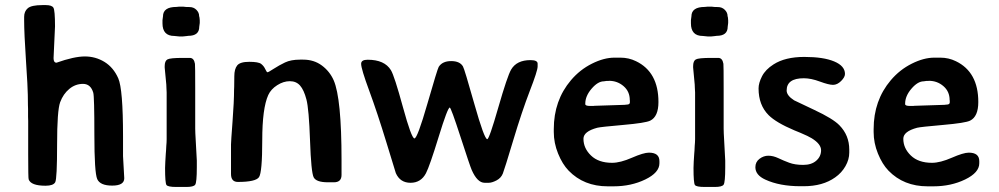

<svg xmlns="http://www.w3.org/2000/svg" viewBox="-20 -740 3980 765"><path d="M351.6 -370.6Q341.3 -405.8 310.8 -405.8Q280.3 -405.8 256.1 -385.7Q231.9 -365.7 219.7 -332.8Q207.5 -299.8 207.5 -163.8Q207.5 -27.8 200 -13.9Q192.4 0 161.6 0Q103 0 94.2 -25.4Q92.3 -30.3 92.3 -125V-258.8L91.8 -274.4Q91.8 -290 91.8 -305.7L91.3 -321.3Q90.8 -336.4 90.8 -362.3Q90.8 -388.2 83.5 -498Q76.2 -607.9 76.2 -659.2V-672.9Q76.2 -694.8 90.8 -707.3Q105.5 -719.7 148.9 -719.7H162.6Q186 -719.7 192.6 -709.7Q199.2 -699.7 199.2 -634.8L193.4 -508.3Q193.4 -490.2 205.1 -490.2Q275.4 -515.1 318.1 -515.1Q360.8 -515.1 396.5 -493.2Q432.1 -471.2 451.2 -428Q470.2 -384.8 470.2 -196.3V-117.7L475.1 -29.8Q475.1 -0.5 427 -0.5Q378.9 -0.5 367.4 -26.4Q356 -52.2 356 -203.9Q356 -355.5 351.6 -370.6Z M764.2 -73.7Q764.2 -12.7 757.6 -3.9Q751 4.9 722.7 4.9H682.1Q648.9 4.9 643.3 -2.9Q637.7 -10.7 637.7 -70.8L638.7 -96.2L640.6 -127.9L641.6 -140.1Q642.6 -152.3 642.6 -159.2L643.6 -171.9L644 -185.1V-371.6L643.1 -390.6Q642.6 -397 642.6 -403.3L636.2 -470.7V-476.6Q636.2 -497.1 647 -503.2Q657.7 -509.3 708 -509.3H736.3Q752.9 -509.3 756.8 -485.8Q757.8 -480 757.8 -387.2V-227.5L758.3 -208.5L764.2 -100.1ZM629.4 -674.8Q629.4 -712.4 683.1 -712.4L692.9 -713.4H710.9Q718.3 -711.9 734.9 -711.9Q751.5 -711.9 762.5 -700.9Q773.4 -689.9 773.4 -676.3L773.9 -673.8L774.9 -669.9L775.9 -659.2V-648.4L773.9 -633.3Q773.9 -597.2 730 -597.2Q725.1 -596.2 722.7 -596.2L708 -594.7H694.8L674.8 -596.7Q627.4 -596.7 627.4 -647V-659.7Z M1310.5 -13.7H1286.6Q1239.7 -13.7 1229.7 -33.7Q1219.7 -53.7 1215.3 -179.7Q1210.9 -305.7 1200.9 -343.8Q1190.9 -381.8 1175.5 -399.2Q1160.2 -416.5 1134.8 -416.5Q1109.4 -416.5 1084.5 -400.6Q1059.6 -384.8 1048.8 -361.3Q1024.9 -308.6 1024.9 -180.9Q1024.9 -53.2 1012 -34.2Q999 -15.1 927.7 -15.1Q900.4 -15.1 900.4 -46.9V-164.6Q900.4 -174.8 906.5 -255.9Q912.6 -336.9 912.6 -381.8L913.1 -395Q913.6 -408.2 913.6 -436.5Q913.6 -464.8 925 -479.2Q936.5 -493.7 973.1 -493.7Q1009.8 -493.7 1020.5 -485.4Q1031.2 -477.1 1036.9 -464.6Q1042.5 -452.1 1045.9 -452.1Q1049.3 -452.1 1070.8 -466.1Q1092.3 -480 1115.7 -491.2Q1139.2 -502.4 1175.3 -502.4H1188Q1231 -502.4 1262.5 -479Q1293.9 -455.6 1309.6 -419.9Q1340.8 -348.1 1340.8 -102.5V-43Q1340.8 -13.7 1310.5 -13.7Z M2122.1 -486.3V-475.1Q2122.1 -458 2090.8 -377.4Q2059.6 -296.4 2025.1 -181.6Q1990.7 -66.9 1983.6 -48.8Q1976.6 -30.8 1958.3 -21.2Q1939.9 -11.7 1927.2 -11.7H1911.1Q1881.8 -11.7 1859.4 -63Q1852.5 -78.6 1814.7 -195.1Q1776.9 -311.5 1772 -311.5Q1763.7 -311.5 1727.8 -194.8Q1691.9 -78.1 1677.2 -49.8Q1657.2 -11.7 1615.7 -11.7Q1574.2 -11.7 1557.1 -50.3Q1556.2 -52.7 1519.8 -171.9Q1483.4 -291 1451.2 -378.4Q1418.9 -465.8 1418.9 -485.8Q1418.9 -502 1444.8 -502Q1512.2 -502 1537.6 -460.4Q1551.3 -438 1585.4 -313.2Q1619.6 -188.5 1631.3 -188.5Q1643.1 -188.5 1682.9 -326.7Q1722.7 -464.8 1728 -473.6Q1742.7 -496.6 1777.6 -496.6Q1812.5 -496.6 1824.7 -475.1Q1830.6 -465.3 1870.1 -325.4Q1909.7 -185.5 1921.4 -185.5Q1929.2 -185.5 1965.3 -311.3Q2001.5 -437 2016.6 -462.9Q2038.6 -500.5 2093.8 -500.5Q2122.1 -500.5 2122.1 -486.3Z M2489.7 -332V-338.9L2489.3 -341.3Q2489.3 -375.5 2464.6 -396.7Q2439.9 -418 2406.7 -418L2404.3 -417.5H2396.5Q2389.2 -416 2386.2 -416Q2362.3 -416 2337.2 -386.7Q2312 -357.4 2312 -327.1V-325.2Q2312 -317.9 2330.6 -317.9H2345.2L2347.7 -318.4L2468.3 -322.3L2476.6 -323.2Q2489.7 -323.2 2489.7 -332ZM2304.7 -187Q2304.7 -149.4 2334.7 -120.4Q2364.7 -91.3 2418.9 -91.3Q2451.7 -91.3 2498 -111.6Q2544.4 -131.8 2565.4 -131.8Q2607.4 -131.8 2607.4 -98.1V-89.4Q2607.4 -52.2 2551 -24.9Q2494.6 2.4 2424.8 2.4H2401.4Q2306.2 2.4 2245.6 -60.1Q2220.7 -85.9 2203.6 -128.2Q2186.5 -170.4 2186.5 -213.9V-225.6Q2186.5 -339.8 2254.9 -420.4Q2290.5 -462.4 2338.4 -486.3Q2386.2 -510.3 2428.2 -510.3H2449.7Q2450.7 -510.3 2452.1 -510.3Q2485.4 -510.3 2514.2 -496.1Q2603.5 -453.1 2603.5 -333.5Q2603.5 -275.4 2570.8 -259.3Q2552.2 -250 2462.9 -242.2Q2373.5 -234.4 2359.9 -231Q2304.7 -216.3 2304.7 -187Z M2869.6 -73.7Q2869.6 -12.7 2863 -3.9Q2856.4 4.9 2828.1 4.9H2787.6Q2754.4 4.9 2748.8 -2.9Q2743.2 -10.7 2743.2 -70.8L2744.1 -96.2L2746.1 -127.9L2747.1 -140.1Q2748 -152.3 2748 -159.2L2749 -171.9L2749.5 -185.1V-371.6L2748.5 -390.6Q2748 -397 2748 -403.3L2741.7 -470.7V-476.6Q2741.7 -497.1 2752.4 -503.2Q2763.2 -509.3 2813.5 -509.3H2841.8Q2858.4 -509.3 2862.3 -485.8Q2863.3 -480 2863.3 -387.2V-227.5L2863.8 -208.5L2869.6 -100.1ZM2734.9 -674.8Q2734.9 -712.4 2788.6 -712.4L2798.3 -713.4H2816.4Q2823.7 -711.9 2840.3 -711.9Q2856.9 -711.9 2867.9 -700.9Q2878.9 -689.9 2878.9 -676.3L2879.4 -673.8L2880.4 -669.9L2881.3 -659.2V-648.4L2879.4 -633.3Q2879.4 -597.2 2835.4 -597.2Q2830.6 -596.2 2828.1 -596.2L2813.5 -594.7H2800.3L2780.3 -596.7Q2732.9 -596.7 2732.9 -647V-659.7Z M3182.6 -428.2Q3114.3 -428.2 3114.3 -379.4Q3114.3 -359.4 3144 -340.3Q3147.9 -337.9 3223.6 -302.5Q3299.3 -267.1 3324.7 -240.7Q3363.8 -200.7 3363.8 -144V-131.8Q3363.8 -104.5 3348.6 -77.9Q3333.5 -51.3 3307.6 -33.2Q3258.3 2 3182.1 2H3169.4Q3086.4 2 3029.3 -24.4Q2989.7 -42.5 2989.7 -73.7Q2989.7 -94.7 3006.1 -107.2Q3022.5 -119.6 3041.5 -119.6Q3060.5 -119.6 3081.1 -109.9Q3101.6 -100.1 3124.5 -91.6Q3147.5 -83 3180.4 -83Q3213.4 -83 3232.4 -99.9Q3251.5 -116.7 3251.5 -141.4Q3251.5 -166 3214.4 -189Q3201.2 -197.3 3168.9 -210.9L3145 -220.7Q3072.3 -251.5 3042.5 -281.2Q3002.4 -321.3 3002.4 -387.7Q3002.4 -409.2 3016.1 -436Q3029.8 -462.9 3062 -483.4Q3108.4 -513.2 3184.8 -513.2Q3261.2 -513.2 3304 -495.1Q3346.7 -477.1 3346.7 -445.3Q3346.7 -432.6 3331.3 -417.2Q3315.9 -401.9 3299.1 -401.9Q3282.2 -401.9 3246.8 -415Q3211.4 -428.2 3182.6 -428.2Z M3764.2 -332V-338.9L3763.7 -341.3Q3763.7 -375.5 3739 -396.7Q3714.4 -418 3681.2 -418L3678.7 -417.5H3670.9Q3663.6 -416 3660.6 -416Q3636.7 -416 3611.6 -386.7Q3586.4 -357.4 3586.4 -327.1V-325.2Q3586.4 -317.9 3605 -317.9H3619.6L3622.1 -318.4L3742.7 -322.3L3751 -323.2Q3764.2 -323.2 3764.2 -332ZM3579.1 -187Q3579.1 -149.4 3609.1 -120.4Q3639.2 -91.3 3693.4 -91.3Q3726.1 -91.3 3772.5 -111.6Q3818.8 -131.8 3839.8 -131.8Q3881.8 -131.8 3881.8 -98.1V-89.4Q3881.8 -52.2 3825.4 -24.9Q3769 2.4 3699.2 2.4H3675.8Q3580.6 2.4 3520 -60.1Q3495.1 -85.9 3478 -128.2Q3460.9 -170.4 3460.9 -213.9V-225.6Q3460.9 -339.8 3529.3 -420.4Q3564.9 -462.4 3612.8 -486.3Q3660.6 -510.3 3702.6 -510.3H3724.1Q3725.1 -510.3 3726.6 -510.3Q3759.8 -510.3 3788.6 -496.1Q3877.9 -453.1 3877.9 -333.5Q3877.9 -275.4 3845.2 -259.3Q3826.7 -250 3737.3 -242.2Q3647.9 -234.4 3634.3 -231Q3579.1 -216.3 3579.1 -187Z"/></svg>

Font: Averia Sans
Style: Bold
Weight: 700
Version: Version 1.0